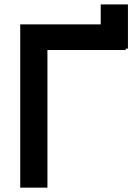

<svg xmlns="http://www.w3.org/2000/svg" viewBox="-20 -862 618 882"><path d="M567.7 -841.7H442.7V-750H72.9V0H197.9V-632.3H557.3V-638.5H567.7Z"/></svg>

Font: Manrope3 Bold
Style: Regular
Weight: 700
Designer: Mikhail Sharanda
Foundry: Mikhail Sharanda
Version: Version 3.000;PS 003.000;hotconv 1.0.88;makeotf.lib2.5.64775